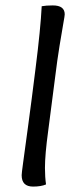

<svg xmlns="http://www.w3.org/2000/svg" viewBox="-20 -686 276 709"><path d="M175 -666Q219 -666 219 -633Q219 -628 214 -600.5Q209 -573 200 -517.5Q191 -462 184 -404L158 -203Q146 -115 146 -66Q146 -32 150 -5Q132 3 102 3Q60 3 60 -39Q60 -46 65 -82.5Q70 -119 83.5 -218.5Q97 -318 111 -431Q130 -581 134 -663Q150 -666 175 -666Z"/></svg>

Font: Overlock
Style: Italic
Weight: 400
Designer: Dario Muhafara
Foundry: Dario Manuel Muhafara
Version: Version 1.001